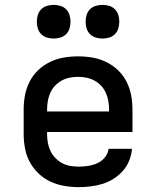

<svg xmlns="http://www.w3.org/2000/svg" viewBox="-20 -759 640 787"><path d="M303 8Q273 8 243.5 3Q214 -2 187 -14.5Q160 -27 138 -48Q116 -69 102 -95Q88 -121 82.5 -150.5Q77 -180 77 -210V-310Q77 -340 82.5 -369Q88 -398 101.5 -424.5Q115 -451 136.5 -471.5Q158 -492 185 -505Q212 -518 241 -523Q270 -528 300 -528Q330 -528 359 -523Q388 -518 415 -505Q442 -492 463.5 -471.5Q485 -451 498.5 -424.5Q512 -398 517.5 -369Q523 -340 523 -310V-218H173V-210Q173 -192 176 -174.5Q179 -157 186.5 -141Q194 -125 206.5 -112Q219 -99 234.5 -90.5Q250 -82 267.5 -79Q285 -76 303 -76Q322 -76 341.5 -79Q361 -82 379 -90Q397 -98 410 -114Q423 -130 425 -149H521Q519 -124 509.5 -100.5Q500 -77 483.5 -58.5Q467 -40 446 -26.5Q425 -13 401 -5.5Q377 2 352 5Q327 8 303 8ZM427 -302V-310Q427 -328 424 -345Q421 -362 414 -378Q407 -394 395 -407Q383 -420 367.5 -428.5Q352 -437 335 -440.5Q318 -444 300 -444Q282 -444 265 -440.5Q248 -437 232.5 -428.5Q217 -420 205 -407Q193 -394 186 -378Q179 -362 176 -345Q173 -328 173 -310V-302ZM400 -601Q386 -601 372.5 -605Q359 -609 349 -619Q339 -629 335 -642.5Q331 -656 331 -670Q331 -684 335 -697.5Q339 -711 349 -721Q359 -731 372.5 -735Q386 -739 400 -739Q414 -739 427.5 -735Q441 -731 451 -721Q461 -711 465 -697.5Q469 -684 469 -670Q469 -656 465 -642.5Q461 -629 451 -619Q441 -609 427.5 -605Q414 -601 400 -601ZM200 -601Q186 -601 172.5 -605Q159 -609 149 -619Q139 -629 135 -642.5Q131 -656 131 -670Q131 -684 135 -697.5Q139 -711 149 -721Q159 -731 172.5 -735Q186 -739 200 -739Q214 -739 227.5 -735Q241 -731 251 -721Q261 -711 265 -697.5Q269 -684 269 -670Q269 -656 265 -642.5Q261 -629 251 -619Q241 -609 227.5 -605Q214 -601 200 -601Z"/></svg>

Font: Iosevka Custom Medium Extended
Style: Regular
Weight: 500
Width: 7
Monospace: yes
Designer: Belleve Invis
Foundry: Belleve Invis
Version: Version 11.2.4; ttfautohint (v1.8.4)